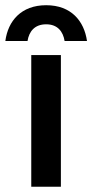

<svg xmlns="http://www.w3.org/2000/svg" viewBox="-52 -709 350 729"><path d="M52.5 -553.3C58.3 -589.2 79.2 -616.7 123.3 -616.7C166.7 -616.7 187.5 -589.2 193.3 -553.3H278.3C267.5 -629.2 218.3 -689.2 123.3 -689.2C28.3 -689.2 -21.7 -629.2 -31.7 -553.3ZM179.2 0V-500H66.7V0Z"/></svg>

Font: Familjen Grotesk Medium
Style: Regular
Weight: 500
Designer: Anders Wikstroem, Jonas Baeckman, Matilda Gysing, Kristian Moeller
Foundry: Familjen STHLM AB
Version: Version 2.000